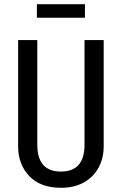

<svg xmlns="http://www.w3.org/2000/svg" viewBox="-20 -879 578 911"><path d="M472 -185Q472 -130 448.5 -85Q425 -40 379 -14Q333 12 269 12Q172 12 119 -43.5Q66 -99 66 -185V-689H157V-192Q157 -65 269 -65Q381 -65 381 -192V-689H472ZM155 -795V-859H383V-795Z"/></svg>

Font: Fira Sans Compressed
Style: Regular
Weight: 400
Width: 1
Designer: bBox Type GmbH & Carrois Corporate GbR & Edenspiekermann AG
Foundry: bBox Type GmbH & Carrois Corporate GbR & Edenspiekermann AG
Version: Version 4.301